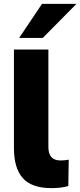

<svg xmlns="http://www.w3.org/2000/svg" viewBox="-20 -961 415 992"><path d="M246 11Q144 11 98 -40.5Q52 -92 52 -196V-705H230V-202Q230 -180 236.5 -164Q243 -148 257.5 -140Q272 -132 294 -132Q304 -132 314.5 -133Q325 -134 335 -136L333 0Q313 6 291.5 8.5Q270 11 246 11ZM79 -765 197 -941H375L201 -765Z"/></svg>

Font: Nunito Sans 12pt Black
Style: Regular
Weight: 900
Designer: Vernon Adams
Foundry: Vernon Adams
Version: Version 3.101;gftools[0.9.27]